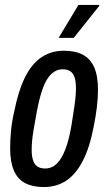

<svg xmlns="http://www.w3.org/2000/svg" viewBox="-20 -744 436 776"><path d="M157 12Q112 12 81.5 -4Q51 -20 36 -55Q21 -90 21 -145Q21 -178 24.5 -215Q28 -252 37 -291Q54 -377 81 -431.5Q108 -486 147.5 -512.5Q187 -539 238 -539Q284 -539 314.5 -523Q345 -507 360.5 -472.5Q376 -438 376 -381Q376 -348 371.5 -310.5Q367 -273 359 -234Q343 -149 315 -94.5Q287 -40 248 -14Q209 12 157 12ZM162 -63Q189 -63 209 -82Q229 -101 244 -140Q259 -179 269 -238Q276 -282 280 -309.5Q284 -337 285.5 -355Q287 -373 287 -386Q287 -414 281.5 -431Q276 -448 264 -456Q252 -464 233 -464Q208 -464 188 -445.5Q168 -427 154 -389.5Q140 -352 129 -294Q121 -250 116 -220.5Q111 -191 109.5 -172Q108 -153 108 -138Q108 -112 114 -95Q120 -78 132 -70.5Q144 -63 162 -63ZM217 -591 297 -724H381V-720L278 -591Z"/></svg>

Font: Archivo ExtraCondensed Medium
Style: Italic
Weight: 500
Width: 2
Italic angle: -10°
Designer: Hector Gatti
Foundry: Omnibus-Type
Version: Version 2.001